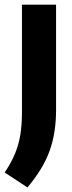

<svg xmlns="http://www.w3.org/2000/svg" viewBox="-45 -567 309 822"><path d="M72.5 235.5 -25 171.5Q3 130 19 91.5Q35 53 42 10Q49 -33 49 -88V-547H195V-95Q195 1.5 167.5 78.5Q140 155.5 72.5 235.5Z"/></svg>

Font: Encode Sans Cnd
Style: Bold
Weight: 700
Width: 3
Designer: Multiple Designers
Foundry: Impallari Type
Version: Version 3.002; ttfautohint (v1.8.3) -l 8 -r 50 -G 200 -x 14 